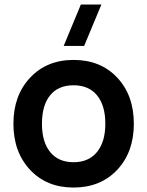

<svg xmlns="http://www.w3.org/2000/svg" viewBox="-20 -823 658 858"><path d="M356 -617.7H264.6L341.3 -802.7H433.1ZM308.6 15.1Q188.5 15.1 114.3 -64.2Q40 -143.6 40 -270Q40 -396.5 114.5 -475.8Q189 -555.2 308.6 -555.2Q429.7 -555.2 503.9 -476.1Q578.1 -397 578.1 -270Q578.1 -143.1 503.7 -64Q429.2 15.1 308.6 15.1ZM308.6 -98.1Q376.5 -98.1 413.6 -143.8Q450.7 -189.5 450.7 -270Q450.7 -351.6 413.8 -396.7Q377 -441.9 308.6 -441.9Q240.2 -441.9 203.9 -397Q167.5 -352.1 167.5 -270Q167.5 -188.5 204.3 -143.3Q241.2 -98.1 308.6 -98.1Z"/></svg>

Font: Vela Sans Bd
Style: Bold
Weight: 700
Designer: Principal design: Mikhail Sharanda - project Manrope.
Design modification: Ravid Balaliev
Foundry: Mikhail Sharanda
Version: Version 1.001